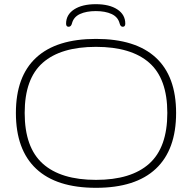

<svg xmlns="http://www.w3.org/2000/svg" viewBox="-20 -892 917 918"><path d="M439 6Q250 6 153 -85Q56 -176 56 -352Q56 -527 153 -616.5Q250 -706 439 -706Q628 -706 725 -616.5Q822 -527 822 -352Q822 -176 725 -85Q628 6 439 6ZM439 -32Q607 -32 693.5 -109.5Q780 -187 780 -352Q780 -516 693.5 -592Q607 -668 439 -668Q271 -668 184.5 -592Q98 -516 98 -352Q98 -187 184.5 -109.5Q271 -32 439 -32ZM308 -764Q296 -764 296 -779Q296 -822 334.5 -847Q373 -872 438 -872Q503 -872 541 -847Q579 -822 579 -779Q579 -764 567 -764Q556 -764 552 -780Q544 -811 513.5 -825Q483 -839 438 -839Q393 -839 362.5 -825Q332 -811 324 -780Q320 -764 308 -764Z"/></svg>

Font: Asap Expanded Thin
Style: Regular
Weight: 100
Width: 7
Designer: Pablo Cosgaya
Foundry: Omnibus-Type
Version: Version 3.001; ttfautohint (v1.8.4.7-5d5b)